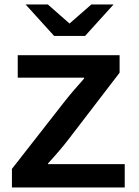

<svg xmlns="http://www.w3.org/2000/svg" viewBox="-20 -811 620 856"><path d="M221.2 -650.9 94.2 -791H193.4L290 -706.1L387.2 -791H486.3L359.4 -650.9ZM59.1 -564.9H513.2V-486.8L287.1 -191.9Q251.5 -145 193.8 -82V-79.1H536.1V24.9H33.2V-58.1L262.2 -351.1Q301.8 -401.9 355 -460.9V-464.8H59.1Z"/></svg>

Font: FORM UDPGothic
Style: Bold
Weight: 700
Foundry: Pronama LLC
Version: Version 1.051